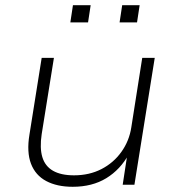

<svg xmlns="http://www.w3.org/2000/svg" viewBox="-20 -709 677 737"><path d="M259 8Q199 8 157.5 -14Q116 -36 99 -80.5Q82 -125 93 -192L140 -487H187L140 -194Q132 -141 142.5 -106Q153 -71 183.5 -53.5Q214 -36 264 -36Q323 -36 369.5 -60Q416 -84 446 -126Q476 -168 484 -220L526 -487H574L496 0H451L469 -118H475Q442 -58 388 -25Q334 8 259 8ZM439 -623 449 -689H516L506 -623ZM250 -623 260 -689H328L318 -623Z"/></svg>

Font: Nunito Sans 10pt SemiExpanded ExtraLight
Style: Italic
Weight: 250
Width: 6
Italic angle: -9°
Designer: Vernon Adams
Foundry: Vernon Adams
Version: Version 3.101;gftools[0.9.27]